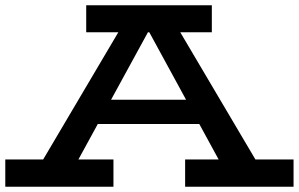

<svg xmlns="http://www.w3.org/2000/svg" viewBox="-21 -706 1130 726"><path d="M92 -18 453 -629H634L995 -18H852L519 -629H563L229 -18ZM-1 0V-103H408V0ZM315 -237 339 -329H743L765 -237ZM679 0V-103H1089V0ZM305 -584V-686H780V-584Z"/></svg>

Font: BioRhyme SemiExpanded SemiBold
Style: Regular
Weight: 600
Width: 6
Designer: Aoife Mooney
Foundry: Aoife Mooney Type
Version: Version 1.600;gftools[0.9.33]